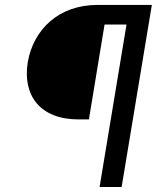

<svg xmlns="http://www.w3.org/2000/svg" viewBox="-20 -747 639 767"><path d="M377.8 0H465.9L586.6 -727.3H369.3C214.5 -727.3 113.6 -629.3 90.9 -498.6C69.6 -366.5 139.2 -269.9 294 -269.9H335.2L397.7 -649.1H485.4Z"/></svg>

Font: Magic Ui Pro
Style: Italic
Weight: 400
Italic angle: -9.39999°
Designer: Stefan Endress, Andreas Faust
Version: Version 1.000;FEAKit 1.0